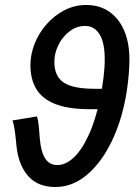

<svg xmlns="http://www.w3.org/2000/svg" viewBox="-20 -738 553 770"><path d="M202 12Q132 12 93 -32Q54 -76 46 -153Q43 -187 39.5 -212.5Q36 -238 30 -255L128 -271Q133 -258 135.5 -233Q138 -208 140 -178Q145 -127 162 -101.5Q179 -76 210 -76Q243 -76 275 -105.5Q307 -135 335 -195Q363 -255 382 -345Q390 -386 395 -425.5Q400 -465 400 -500Q400 -569 378.5 -601.5Q357 -634 322 -634Q287 -634 259 -612.5Q231 -591 214.5 -558Q198 -525 198 -490Q198 -432 235.5 -407Q273 -382 358 -382H406L396 -300H342Q255 -300 202.5 -320.5Q150 -341 126 -380.5Q102 -420 102 -476Q102 -520 119 -563Q136 -606 167 -641Q198 -676 238.5 -697Q279 -718 326 -718Q380 -718 419 -690.5Q458 -663 478.5 -614Q499 -565 499 -500Q499 -474 496.5 -442.5Q494 -411 489.5 -380Q485 -349 479 -322Q458 -226 417.5 -150.5Q377 -75 322 -31.5Q267 12 202 12Z"/></svg>

Font: Source Sans 3 SemiBold
Style: Italic
Weight: 600
Italic angle: -11°
Designer: Paul D. Hunt
Foundry: Adobe
Version: Version 3.046;hotconv 1.0.118;makeotfexe 2.5.65603